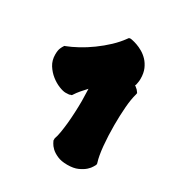

<svg xmlns="http://www.w3.org/2000/svg" viewBox="-108 -774 501 542"><g transform="rotate(30 143.0 -503.0)"><path d="M258.8 -348.1 257.8 -344.2Q257.3 -343.8 253.9 -337.4Q250.5 -331.1 242.4 -323.7Q234.4 -316.4 220.9 -310.3Q207.5 -304.2 187 -304.2Q167 -304.2 154.1 -310.1Q141.1 -315.9 133.5 -323.2Q126 -330.6 122.8 -336.9Q119.6 -343.3 119.1 -344.2V-351.1Q122.6 -360.4 125 -374.8Q127.4 -389.2 129.2 -406.2Q130.9 -423.3 131.8 -442.6Q132.8 -461.9 132.8 -481Q132.8 -490.7 132.3 -500.7Q131.8 -510.7 131.8 -520Q123 -510.7 115.2 -501.5Q107.4 -492.2 102.1 -483.9L100.1 -481L96.2 -480Q94.2 -478 81.1 -478Q72.8 -478 59.3 -483.4Q45.9 -488.8 33.2 -498.8Q20.5 -508.8 11.2 -523.4Q2 -538.1 2 -557.1Q2 -570.8 5.4 -578.4Q8.8 -585.9 9.8 -586.9L12.2 -590.8L15.1 -591.8Q30.8 -597.7 50.5 -608.4Q70.3 -619.1 89.8 -633.3Q109.4 -647.5 126.7 -663.8Q144 -680.2 155.8 -696.8L159.2 -701.2L164.1 -702.1Q164.6 -702.1 170.9 -700.9Q177.2 -699.7 186.3 -696.5Q195.3 -693.4 205.6 -687.5Q215.8 -681.6 224.6 -672.4Q233.4 -663.1 239.3 -649.7Q245.1 -636.2 245.1 -618.2Q245.1 -610.4 244.1 -606.2Q243.2 -602.1 243.2 -601.1L242.2 -596.2L240.2 -595.2Q246.6 -589.8 250.5 -586.4Q252.4 -584.5 253.9 -582L256.8 -578.1L255.9 -573.2Q250.5 -554.7 248.3 -526.6Q246.1 -498.5 246.1 -467.8Q246.1 -433.1 249 -401.6Q252 -370.1 257.8 -352.1Z"/></g></svg>

Font: Hanalei Fill
Style: Regular
Weight: 400
Version: Version 1.000